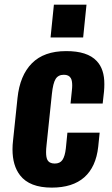

<svg xmlns="http://www.w3.org/2000/svg" viewBox="-20 -811 492 840"><path d="M201.2 -647 215.8 -790.5H358.4L343.8 -647ZM206.5 9.8Q109.4 9.8 67.9 -43.9Q34.7 -86.4 34.7 -157.7Q34.7 -176.3 37.1 -196.3L56.6 -382.3Q66.9 -481 119.6 -534.2Q172.4 -587.4 269 -587.4Q362.3 -587.9 403.3 -543.9Q437 -508.3 436.5 -442.4Q436.5 -427.7 435.1 -411.1L429.2 -357.9H288.6L294.4 -414.6Q295.9 -427.2 295.9 -437Q295.9 -458.5 290 -468.8Q281.7 -483.9 259.3 -483.9Q234.9 -483.9 223.4 -465.6Q211.9 -447.3 207 -399.9L183.6 -176.3Q181.6 -158.7 181.6 -145.5Q181.6 -123 187 -112.3Q195.3 -95.7 218.8 -95.5Q242.2 -95.2 253.2 -111.3Q264.2 -127.4 268.1 -162.1L274.9 -230.5H416L409.7 -168.9Q399.9 -80.6 348.9 -35.4Q297.9 9.8 206.5 9.8Z"/></svg>

Font: Oswald
Style: Demi-Bold
Weight: 600
Designer: Vernon Adams
Foundry: Vernon Adams
Version: 3.0; ttfautohint (v0.94.23-7a4d-dirty) -l 8 -r 50 -G 200 -x 